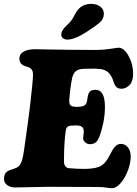

<svg xmlns="http://www.w3.org/2000/svg" viewBox="-20 -970 717 1005"><path d="M430.7 -801.3Q370.1 -762.7 332 -762.7Q317.9 -762.7 308.6 -771.2Q299.3 -779.8 300.8 -792Q301.3 -801.3 307.9 -811.8Q314.5 -822.3 320.1 -827.9Q325.7 -833.5 341.8 -849.6Q355.5 -862.8 367.7 -886.2Q379.9 -909.7 385.7 -916.5Q412.6 -949.7 457.5 -949.7Q488.3 -949.7 507.1 -933.6Q525.9 -917.5 523.4 -893.1Q522 -871.1 504.4 -854.5Q488.8 -838.9 430.7 -801.3ZM232.9 7.8Q211.4 7.8 145.5 9.5Q79.6 11.2 58.6 11.2Q34.7 11.2 17.8 -1Q1 -13.2 1 -33.2Q1 -60.1 16.6 -71.8Q22 -75.7 28.8 -78.4Q35.6 -81.1 44.4 -83.7Q53.2 -86.4 58.6 -88.9Q78.1 -95.2 87.9 -112.8Q98.6 -131.8 106 -185.5Q129.9 -351.6 137.2 -415.5Q152.8 -547.9 152.8 -581.1Q152.8 -608.4 130.4 -617.7Q127 -619.1 119.4 -621.3Q111.8 -623.5 106.2 -626Q100.6 -628.4 96.7 -631.3Q81.5 -642.1 81.5 -663.6Q81.5 -687 104 -699.7Q126.5 -712.4 163.6 -712.4Q178.7 -712.4 244.9 -710.9Q311 -709.5 338.4 -709.5Q371.1 -709.5 416.5 -709Q461.9 -708.5 482.4 -708.5Q521.5 -708.5 557.9 -714.4Q594.2 -720.2 600.6 -720.2Q629.4 -720.2 653.1 -677Q676.8 -633.8 676.8 -584.5Q676.8 -562.5 670.7 -546.1Q664.6 -529.8 654.8 -521.5Q645 -513.2 635.3 -509.3Q625.5 -505.4 615.7 -505.4Q597.2 -505.4 586.4 -517.6Q579.1 -525.9 572.3 -548.3Q555.2 -601.1 509.8 -607.9Q495.6 -609.9 483.2 -610.4Q470.7 -610.8 450 -610.4Q429.2 -609.9 423.3 -609.9Q391.1 -609.9 376.7 -597.4Q362.3 -585 357.4 -560.1Q346.7 -506.8 342.8 -448.2Q340.8 -425.3 350.1 -417.5Q358.9 -410.6 383.8 -410.6Q409.7 -411.1 421.9 -418Q434.1 -424.8 437 -449.7Q438.5 -461.4 439.7 -468Q440.9 -474.6 445.1 -483.2Q449.2 -491.7 457.5 -495.8Q465.8 -500 479 -500Q529.3 -500 529.3 -410.6Q529.3 -369.1 521 -328.6Q506.8 -263.7 493.2 -239.5Q479.5 -215.3 450.7 -215.3Q437 -215.3 426.5 -224.4Q416 -233.4 415 -245.6Q415 -251.5 417 -264.6Q418.9 -277.8 418.5 -284.2Q417.5 -299.8 408.2 -306.6Q398.9 -313.5 376.5 -313.5Q344.7 -313.5 335.7 -308.3Q326.7 -303.2 324.2 -285.2Q319.3 -250.5 318.4 -231.4Q314.9 -193.8 314.9 -124Q314.9 -108.9 322.3 -99.9Q329.6 -90.8 339.4 -89.8Q384.3 -85.9 417.5 -85.9Q467.8 -85.9 497.1 -96.2Q529.8 -108.4 554.2 -157.7Q568.4 -186.5 581.5 -201.7Q594.7 -216.8 612.8 -216.8Q635.3 -216.8 649.7 -198.5Q664.1 -180.2 664.1 -150.9Q664.1 -116.7 649.4 -77.6Q634.8 -38.6 611.6 -11.7Q588.4 15.1 565.9 15.1Q558.1 15.1 536.1 12Q514.2 8.8 498.5 8.8Q467.3 8.8 422.9 8.5Q378.4 8.3 359.4 8.3Q337.4 8.3 295.7 8.1Q253.9 7.8 232.9 7.8Z"/></svg>

Font: Cooper* ExtraBold
Style: Italic
Weight: 800
Italic angle: -7°
Designer: Owen Earl
Foundry: indestructible type*
Version: Version 0.001